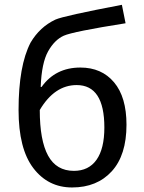

<svg xmlns="http://www.w3.org/2000/svg" viewBox="-20 -786 610 813"><path d="M496.1 -765.6 511.7 -687.5Q289.1 -652.3 250 -634.8Q210.9 -617.2 183.6 -568.4Q156.2 -519.5 152.3 -418H156.2Q214.8 -500 320.3 -500Q410.2 -500 462.9 -437.5Q515.6 -375 515.6 -257.8Q515.6 -128.9 453.1 -60.5Q390.6 7.8 285.2 7.8Q183.6 7.8 121.1 -74.2Q58.6 -156.2 58.6 -320.3Q58.6 -507.8 109.4 -605.5Q148.4 -671.9 214.8 -703.1Q250 -718.8 496.1 -765.6ZM148.4 -320.3Q148.4 -191.4 183.6 -127Q218.8 -62.5 293 -62.5Q355.5 -62.5 388.7 -109.4Q421.9 -156.2 421.9 -246.1Q421.9 -335.9 392.6 -380.9Q363.3 -425.8 304.7 -425.8Q210.9 -425.8 148.4 -320.3Z"/></svg>

Font: Droid Sans Fallback
Style: Regular
Weight: 400
Designer: Steve Matteson
Foundry: Ascender Corporation
Version: 3.00 (Khmer version)